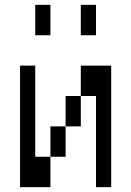

<svg xmlns="http://www.w3.org/2000/svg" viewBox="-20 -770 540 790"><path d="M187.5 -625H125V-750H187.5ZM62.5 -500H125V-125H187.5V0H62.5ZM187.5 -250H250V-125H187.5ZM250 -375H312.5V-250H250ZM312.5 -500H437.5V0H375V-375H312.5ZM312.5 -750H375V-625H312.5Z"/></svg>

Font: 寒蝉点阵体 16px
Style: Regular
Weight: 400
Designer: Designed by Warren2060
Foundry: ChillType
Version: Version 1.000